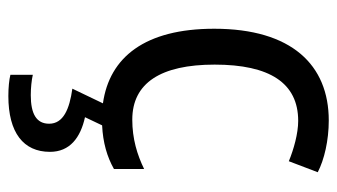

<svg xmlns="http://www.w3.org/2000/svg" viewBox="-198 -388 826 471"><g transform="rotate(90 215.5 -153.0)"><path d="M353 138C353 89 318 63 268 52L288 10C330 8 365 -2 395 -19V-93C360 -76 321 -64 274 -64C184 -64 139 -134 139 -266C139 -401 184 -471 277 -471C308 -471 347 -460 376 -448L403 -519C372 -535 325 -546 276 -546C140 -546 51 -455 51 -265C51 -95 121 -8 234 8L198 83C248 90 284 105 284 140C284 171 260 185 214 185C196 185 177 183 164 180V235C176 238 195 240 216 240C306 240 353 203 353 138Z"/></g></svg>

Font: Noto Sans Devanagari SemiCondensed
Style: Regular
Weight: 400
Width: 4
Designer: Jelle Bosma - Monotype Design Team
Foundry: Monotype Imaging Inc.
Version: Version 2.004